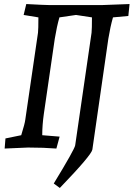

<svg xmlns="http://www.w3.org/2000/svg" viewBox="-20 -730 661 950"><path d="M222 -705H487L621 -710L615 -651L539 -644Q526 -599 516 -538L437 10Q433 37 276 200L246 178Q349 9 352 -11L433 -568Q435 -585 435 -644L356 -656L274 -644Q261 -599 251 -538L197 -167Q189 -111 189 -61L275 -54L259 5Q196 0 119 0L3 5L7 -45L85 -61Q103 -119 105 -137L168 -568Q170 -585 170 -644L97 -656L110 -710Q202 -705 222 -705Z"/></svg>

Font: Andada
Style: Italic
Weight: 400
Italic angle: -8.29999°
Designer: Carolina Giovagnoli
Foundry: Carolina Giovagnoli
Version: Version 1.003